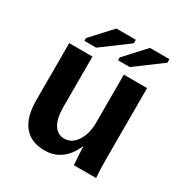

<svg xmlns="http://www.w3.org/2000/svg" viewBox="-168 -842 936 981"><g transform="rotate(30 300.0 -351.5)"><path d="M203.1 -528.3V-231.9Q203.1 -164.6 224.9 -128.7Q246.6 -92.8 287.1 -92.8Q331.1 -92.8 359.6 -136Q388.2 -179.2 388.2 -245.1V-528.3H525.4V-118.2Q525.4 -50.8 529.3 0H398.4Q392.6 -70.3 392.6 -105H390.1Q337.9 9.8 230 9.8Q149.9 9.8 107.9 -41.3Q65.9 -92.3 65.9 -192.9V-528.3ZM196.8 -577.1H127.4V-593.8L237.3 -713.4H352.1V-692.4ZM395 -577.1H325.7V-593.8L435.5 -713.4H550.3V-692.4Z"/></g></svg>

Font: Liberation Mono
Style: Bold
Weight: 700
Monospace: yes
Designer: Steve Matteson
Foundry: Ascender Corporation
Version: Version 2.1.5